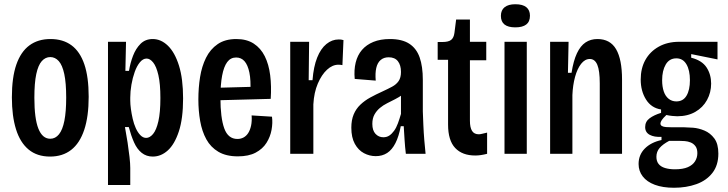

<svg xmlns="http://www.w3.org/2000/svg" viewBox="-20 -725 3432 905"><path d="M216 13Q155 13 115 -20Q75 -53 55.5 -115.5Q36 -178 36 -266Q36 -360 57 -420.5Q78 -481 118.5 -511Q159 -541 218 -541Q277 -541 317 -511.5Q357 -482 377.5 -422Q398 -362 398 -269Q398 -176 377 -113Q356 -50 315.5 -18.5Q275 13 216 13ZM217 -71Q241 -71 258 -92Q275 -113 283.5 -156Q292 -199 292 -265Q292 -334 283 -376Q274 -418 257 -437Q240 -456 217 -456Q194 -456 177 -437Q160 -418 151 -376Q142 -334 142 -264Q142 -166 161 -118.5Q180 -71 217 -71Z M489 147V-253V-528H574L571 -391H588Q594 -428 607 -462Q620 -496 642.5 -518.5Q665 -541 700 -541Q739 -541 771.5 -509.5Q804 -478 823.5 -416Q843 -354 843 -261Q843 -166 823 -105.5Q803 -45 771 -16Q739 13 700 13Q670 13 648 -4.5Q626 -22 612 -53.5Q598 -85 587 -126H569Q576 -89 581.5 -52.5Q587 -16 590.5 15Q594 46 594 67V147ZM669 -75Q686 -75 701.5 -93.5Q717 -112 726.5 -153.5Q736 -195 736 -263Q736 -330 726.5 -371Q717 -412 702 -430.5Q687 -449 671 -449Q654 -449 639.5 -431.5Q625 -414 615 -386Q605 -358 599.5 -326Q594 -294 594 -265V-251Q594 -234 597 -211.5Q600 -189 605.5 -165Q611 -141 620 -121Q629 -101 641.5 -88Q654 -75 669 -75Z M1101 12Q1046 12 1009.5 -9.5Q973 -31 952.5 -68.5Q932 -106 923.5 -154.5Q915 -203 915 -256Q915 -311 923 -361.5Q931 -412 951 -452.5Q971 -493 1006 -517Q1041 -541 1094 -541Q1143 -541 1176 -519.5Q1209 -498 1228 -460Q1247 -422 1253.5 -370.5Q1260 -319 1256 -259L993 -252V-311L1178 -316L1160 -291Q1163 -347 1155.5 -383Q1148 -419 1132.5 -436.5Q1117 -454 1093 -454Q1067 -454 1051 -432.5Q1035 -411 1027 -368.5Q1019 -326 1019 -264Q1019 -170 1037 -120Q1055 -70 1099 -70Q1115 -70 1128 -77Q1141 -84 1150 -98Q1159 -112 1163.5 -133Q1168 -154 1166 -181L1262 -175Q1266 -146 1260 -113Q1254 -80 1236 -51.5Q1218 -23 1185 -5.5Q1152 12 1101 12Z M1348 0V-314V-528H1437L1435 -347H1453Q1458 -411 1475 -453.5Q1492 -496 1518.5 -517.5Q1545 -539 1576 -539Q1582 -539 1587.5 -538.5Q1593 -538 1599 -536L1594 -418Q1590 -419 1584.5 -419.5Q1579 -420 1575 -420Q1547 -420 1521.5 -396.5Q1496 -373 1478 -331Q1460 -289 1457 -233V0Z M1751 11Q1722 11 1695.5 -3Q1669 -17 1652.5 -47Q1636 -77 1636 -123Q1636 -159 1647 -185.5Q1658 -212 1678.5 -231.5Q1699 -251 1725.5 -265.5Q1752 -280 1783 -294Q1809 -306 1828.5 -316.5Q1848 -327 1859 -343Q1870 -359 1870 -386Q1870 -418 1855.5 -436.5Q1841 -455 1812 -455Q1789 -455 1774 -442Q1759 -429 1753.5 -404.5Q1748 -380 1751 -345L1652 -353Q1648 -395 1656.5 -430Q1665 -465 1686 -489.5Q1707 -514 1740 -527.5Q1773 -541 1818 -541Q1875 -541 1909 -519Q1943 -497 1958 -454.5Q1973 -412 1973 -348V-200Q1974 -172 1975.5 -136Q1977 -100 1980 -64Q1983 -28 1986 0H1893Q1889 -33 1887 -65.5Q1885 -98 1883 -130H1869Q1860 -82 1844 -50.5Q1828 -19 1805 -4Q1782 11 1751 11ZM1787 -78Q1803 -78 1815 -86Q1827 -94 1837.5 -108.5Q1848 -123 1855.5 -143.5Q1863 -164 1870 -188V-298L1901 -305Q1892 -289 1876.5 -278Q1861 -267 1842.5 -257.5Q1824 -248 1805 -238.5Q1786 -229 1770.5 -216Q1755 -203 1745 -185Q1735 -167 1735 -141Q1735 -110 1750 -94Q1765 -78 1787 -78Z M2220 8Q2159 8 2125.5 -27.5Q2092 -63 2092 -138V-443H2043V-527H2065Q2094 -527 2106.5 -537Q2119 -547 2122 -570L2130 -633H2195V-528H2272V-441H2195V-156Q2195 -124 2205 -108Q2215 -92 2237 -92Q2243 -92 2253 -94.5Q2263 -97 2276 -100V0Q2260 4 2246.5 6Q2233 8 2220 8Z M2358 0V-528H2463V0ZM2409 -596Q2375 -596 2358 -609.5Q2341 -623 2341 -650Q2341 -677 2358.5 -691Q2376 -705 2409 -705Q2444 -705 2461 -691Q2478 -677 2478 -651Q2478 -623 2460.5 -609.5Q2443 -596 2409 -596Z M2573 0V-344V-528H2660L2657 -382H2674Q2683 -439 2699.5 -474Q2716 -509 2740 -525Q2764 -541 2796 -541Q2856 -541 2884 -493Q2912 -445 2912 -350V0H2807V-332Q2807 -392 2795.5 -419.5Q2784 -447 2760 -447Q2737 -447 2719 -424Q2701 -401 2690.5 -362.5Q2680 -324 2678 -277V0Z M3157 160Q3104 160 3066.5 146Q3029 132 3009.5 106.5Q2990 81 2990 48Q2990 5 3019 -24.5Q3048 -54 3098 -65V-80Q3064 -78 3042.5 -89.5Q3021 -101 3021 -126Q3021 -152 3042 -167.5Q3063 -183 3096 -193V-209Q3050 -216 3025 -256Q3000 -296 3000 -350Q3000 -403 3022 -442.5Q3044 -482 3085 -505Q3126 -528 3181 -528H3362V-445L3238 -470V-453Q3289 -440 3310.5 -407Q3332 -374 3332 -331Q3332 -289 3312.5 -253.5Q3293 -218 3257 -197.5Q3221 -177 3172 -177Q3163 -177 3148.5 -178.5Q3134 -180 3121 -183Q3105 -168 3099 -158.5Q3093 -149 3093 -143Q3093 -135 3100 -131Q3107 -127 3119.5 -126Q3132 -125 3149 -125H3206Q3220 -125 3246.5 -123Q3273 -121 3300.5 -109.5Q3328 -98 3347 -72.5Q3366 -47 3366 -1Q3366 54 3338 90Q3310 126 3262.5 143Q3215 160 3157 160ZM3161 73Q3199 73 3222 63Q3245 53 3256 35.5Q3267 18 3267 -3Q3267 -24 3258 -36Q3249 -48 3235.5 -53.5Q3222 -59 3207.5 -60Q3193 -61 3183 -61H3134Q3104 -45 3089 -27.5Q3074 -10 3074 14Q3074 35 3084.5 48Q3095 61 3115 67Q3135 73 3161 73ZM3168 -247Q3200 -247 3216 -274Q3232 -301 3232 -347Q3232 -394 3215.5 -422Q3199 -450 3168 -450Q3135 -450 3118 -421Q3101 -392 3101 -347Q3101 -317 3108.5 -294.5Q3116 -272 3131.5 -259.5Q3147 -247 3168 -247Z"/></svg>

Font: Bricolage Grotesque 24pt Condensed Medium
Style: Regular
Weight: 500
Width: 3
Designer: Mathieu Triay
Foundry: Atelier Triay
Version: Version 1.001;gftools[0.9.33.dev8+g029e19f]